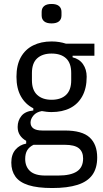

<svg xmlns="http://www.w3.org/2000/svg" viewBox="-20 -736 520 968"><path d="M470 58Q470 112 445.5 146Q421 180 370.5 196Q320 212 243 212Q169 212 123.5 197.5Q78 183 57.5 154Q37 125 37 84Q37 43 58 18.5Q79 -6 112 -12V-26Q92 -37 80.5 -54.5Q69 -72 69 -96Q69 -128 88 -151.5Q107 -175 148 -179V-190Q108 -210 85.5 -250Q63 -290 63 -349Q63 -408 85 -447.5Q107 -487 147 -507Q187 -527 240 -527Q261 -527 279 -524Q297 -521 312 -516H456V-455H346V-447Q380 -439 398.5 -412.5Q417 -386 417 -349Q417 -291 395 -251Q373 -211 333.5 -191Q294 -171 240 -171Q227 -171 214.5 -172.5Q202 -174 191 -176Q163 -171 148.5 -153.5Q134 -136 134 -118Q134 -99 148.5 -88.5Q163 -78 194 -78H307Q394 -78 432 -43Q470 -8 470 58ZM240 -233Q287 -233 313 -257.5Q339 -282 339 -331V-368Q339 -418 313 -442Q287 -466 240 -466Q194 -466 167.5 -442Q141 -418 141 -368V-331Q141 -282 167.5 -257.5Q194 -233 240 -233ZM399 63Q399 29 377.5 11.5Q356 -6 306 -6H149Q127 5 117 22Q107 39 107 65Q107 104 131.5 126.5Q156 149 208 149H274Q336 149 367.5 128.5Q399 108 399 63ZM240 -618Q215 -618 202.5 -628.5Q190 -639 190 -658V-676Q190 -695 202.5 -705.5Q215 -716 240 -716Q265 -716 277.5 -705.5Q290 -695 290 -676V-658Q290 -639 277.5 -628.5Q265 -618 240 -618Z"/></svg>

Font: IBM Plex Sans Condensed
Style: Regular
Weight: 400
Width: 3
Designer: Mike Abbink, Paul van der Laan, Pieter van Rosmalen
Foundry: Bold Monday
Version: Version 3.201